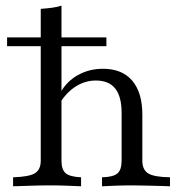

<svg xmlns="http://www.w3.org/2000/svg" viewBox="-20 -652 634 672"><path d="M25.8 0V-31.5Q81.5 -33.1 102 -45.6Q122.6 -58.1 122.6 -89.5V-621Q145.2 -622.6 162.9 -625Q180.6 -627.4 195.2 -632.3V-89.5Q195.2 -58.1 210.1 -45.6Q225 -33.1 263.7 -31.5V0Q244.4 -0.8 215.7 -2Q187.1 -3.2 158.1 -3.2Q124.2 -3.2 87.9 -2Q51.6 -0.8 25.8 0ZM337.1 0V-31.5Q375.8 -32.3 390.7 -44.8Q405.6 -57.3 405.6 -89.5V-257.3Q405.6 -313.7 383.5 -341.9Q361.3 -370.2 315.3 -370.2Q279 -370.2 246.8 -350.4Q214.5 -330.6 190.3 -292.7L191.9 -328.2Q213.7 -367.7 253.2 -389.5Q292.7 -411.3 340.3 -411.3Q407.3 -411.3 442.7 -369.8Q478.2 -328.2 478.2 -250.8V-89.5Q478.2 -57.3 499.2 -44.8Q520.2 -32.3 575 -31.5V0Q562.9 -0.8 540.7 -1.2Q518.5 -1.6 492.7 -2.4Q466.9 -3.2 441.9 -3.2Q411.3 -3.2 381.9 -2Q352.4 -0.8 337.1 0ZM4.8 -490.3V-521H352.4V-490.3Z"/></svg>

Font: Playfair 12pt Light
Style: Regular
Weight: 300
Designer: Claus Eggers Sørensen
Foundry: Claus Eggers Sørensen
Version: Version 2.000;gftools[0.9.28]